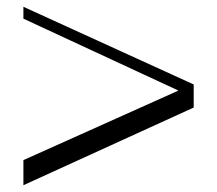

<svg xmlns="http://www.w3.org/2000/svg" viewBox="-20 -534 640 566"><path d="M49 12V-62L506 -267L49 -479V-514L551 -285V-217Z"/></svg>

Font: Justus
Style: Roman
Weight: 500
Version: Version 001.001